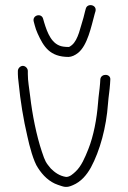

<svg xmlns="http://www.w3.org/2000/svg" viewBox="-20 -740 502 752"><path d="M50 -462V-450C50 -442 51 -430.3 53 -415C59.6 -345.7 71.9 -270.7 87 -207C95 -168.8 111.7 -106.2 129 -82C147.2 -53.6 172.6 -27.5 207 -16C230.5 -8.2 239.4 -2.9 266 -15C296.5 -27.9 318.9 -53.3 336 -84C371.5 -149.9 396.4 -241 403 -334C405.4 -365.9 409.3 -383.8 411 -411L412 -427C415.1 -452.1 376 -453.6 373 -430L372 -414C370.1 -387 366.2 -368 364 -337C359.2 -274.5 346.6 -207.6 326 -156C312.4 -122.1 298.6 -89 276 -68C265.7 -58.5 253.7 -47 239 -47C213.4 -50.7 194.5 -64.5 179 -80C159.7 -103.2 157.1 -106.6 144 -146C122.6 -210.3 106.8 -289.1 98 -364C94.1 -398.3 89 -421.2 89 -450V-462C89 -472.3 79.6 -482 69.5 -482C59.4 -482 50 -472.3 50 -462ZM112 -656 116 -641C118.7 -630.3 122.5 -619.5 127.5 -608.5C150.8 -557.2 175.1 -517 249 -517C261 -517.7 273.3 -523 286 -533C322.8 -562.9 337.1 -634.9 351 -686L354 -696C360.5 -721.9 321.8 -729.1 316 -706L313 -695C311.7 -688.3 309.7 -680.3 307 -671C295.4 -636.3 287.1 -583.9 261 -563C255.7 -558.3 251.3 -556 248 -556C241.3 -556 234.5 -556.5 227.5 -557.5C182.6 -563.9 165.3 -611.9 153 -652L149 -666C142.9 -690.5 105.7 -681.1 112 -656Z"/></svg>

Font: Just Breathe
Style: Regular
Weight: 400
Foundry: Cannot Into Space Fonts
Version: Version 0.72